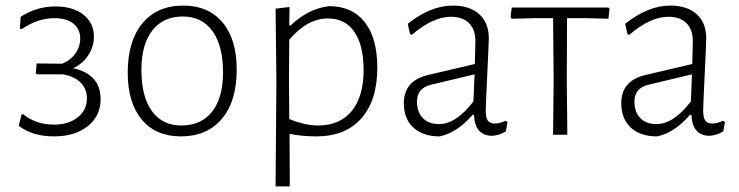

<svg xmlns="http://www.w3.org/2000/svg" viewBox="-20 -482 2645 687"><path d="M173 6Q96 6 47 -32L57 -72L62 -74Q108 -36 173 -36Q225 -36 258 -62Q291 -88 291 -130Q291 -164 268.5 -186.5Q246 -209 205 -216H112L108 -220L111 -255L202 -254Q231 -265 249 -289.5Q267 -314 267 -344Q267 -378 242.5 -397.5Q218 -417 175 -417Q115 -417 58 -378L51 -380L54 -422Q111 -459 178 -459Q241 -459 278.5 -429.5Q316 -400 316 -351Q316 -315 296 -284.5Q276 -254 242 -238Q340 -216 340 -127Q340 -67 294 -30.5Q248 6 173 6Z M636 -462Q726 -462 776.5 -401.5Q827 -341 827 -233Q827 -120 774 -57Q721 6 627 6Q537 6 487 -54.5Q437 -115 437 -222Q437 -335 489.5 -398.5Q542 -462 636 -462ZM634 -423Q564 -423 525 -373Q486 -323 486 -232Q486 -136 523.5 -84.5Q561 -33 629 -33Q700 -33 739 -82.5Q778 -132 778 -223Q778 -319 740 -371Q702 -423 634 -423Z M1016 -457 1015 -391H1020Q1083 -451 1157 -460Q1240 -460 1285 -403Q1330 -346 1330 -240Q1330 -123 1273 -58.5Q1216 6 1112 6Q1062 6 1016 -3L1017 185H966L969 -195L966 -451ZM1014 -198 1015 -56Q1072 -33 1118 -33Q1197 -33 1239.5 -86Q1282 -139 1281 -236Q1280 -323 1247 -369.5Q1214 -416 1153 -416Q1080 -416 1015 -340Z M1600 -462Q1661 -462 1695 -431Q1729 -400 1729 -345Q1729 -330 1723.5 -216Q1718 -102 1718 -87Q1718 -61 1725.5 -50.5Q1733 -40 1751 -40Q1769 -40 1789 -50L1796 -45L1790 -12Q1766 3 1739 4Q1679 2 1676 -71H1671Q1614 -6 1553 6Q1493 6 1459 -25.5Q1425 -57 1425 -113Q1425 -194 1513 -214L1679 -253L1681 -334Q1681 -377 1658 -399.5Q1635 -422 1593 -422Q1529 -422 1453 -357L1447 -360L1439 -397Q1521 -462 1600 -462ZM1678 -216 1523 -179Q1472 -167 1472 -119Q1472 -81 1493 -59.5Q1514 -38 1551 -38Q1612 -38 1674 -119Z M1959 0 1961 -195 1959 -417H1893L1811 -415L1807 -421L1811 -455H2157L2161 -451L2157 -415L2077 -417H2009L2008 -198L2010 0Z M2378 -462Q2439 -462 2473 -431Q2507 -400 2507 -345Q2507 -330 2501.5 -216Q2496 -102 2496 -87Q2496 -61 2503.5 -50.5Q2511 -40 2529 -40Q2547 -40 2567 -50L2574 -45L2568 -12Q2544 3 2517 4Q2457 2 2454 -71H2449Q2392 -6 2331 6Q2271 6 2237 -25.5Q2203 -57 2203 -113Q2203 -194 2291 -214L2457 -253L2459 -334Q2459 -377 2436 -399.5Q2413 -422 2371 -422Q2307 -422 2231 -357L2225 -360L2217 -397Q2299 -462 2378 -462ZM2456 -216 2301 -179Q2250 -167 2250 -119Q2250 -81 2271 -59.5Q2292 -38 2329 -38Q2390 -38 2452 -119Z"/></svg>

Font: Alegreya Sans SC Light
Style: Regular
Weight: 300
Designer: Juan Pablo del Peral
Foundry: Huerta Tipografica
Version: Version 2.007